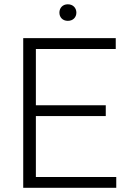

<svg xmlns="http://www.w3.org/2000/svg" viewBox="-20 -892 609 912"><path d="M150.4 -51.3V-340.8H482.4V-392.1H150.4V-659.2H529.8V-710.9H90.3V0H532.2V-51.3ZM262.2 -832C262.2 -810.1 277.3 -793 302.2 -793C327.1 -793 342.8 -810.1 342.8 -832C342.8 -854 327.1 -871.6 302.2 -871.6C277.3 -871.6 262.2 -854 262.2 -832Z"/></svg>

Font: Vazirmatn ExtraLight
Style: Regular
Weight: 200
Designer: Saber Rastikerdar
Foundry: Saber Rastikerdar
Version: Version 33.003